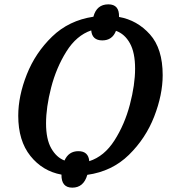

<svg xmlns="http://www.w3.org/2000/svg" viewBox="-20 -798 782 884"><path d="M313 66Q365 66 382 7Q496 -9 573.5 -85Q651 -161 690 -261.5Q729 -362 729 -452Q729 -574 670.5 -639.5Q612 -705 528 -720Q530 -778 479 -778Q425 -778 410 -721Q297 -704 220 -629.5Q143 -555 103.5 -455.5Q64 -356 64 -265Q64 -150 120 -80Q176 -10 263 6Q262 66 313 66ZM277 -59Q240 -73 216 -115Q192 -157 192 -230Q192 -304 215.5 -395Q239 -486 285.5 -560.5Q332 -635 400 -658Q404 -612 451 -612Q497 -612 514 -656Q554 -642 578 -599Q602 -556 602 -482Q602 -408 578 -316.5Q554 -225 507 -151.5Q460 -78 391 -56Q387 -102 341 -102Q296 -102 277 -59Z"/></svg>

Font: Noto Serif SemiCondensed Semi
Style: Italic
Weight: 600
Width: 4
Italic angle: -12°
Designer: Monotype Design Team
Foundry: Monotype Imaging Inc.
Version: Version 1.901